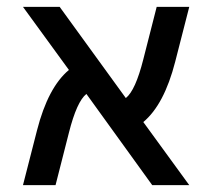

<svg xmlns="http://www.w3.org/2000/svg" viewBox="-20 -540 619 560"><path d="M532 0H424L232 -266Q204 -244 181 -153L142 0H47L88 -160Q120 -285 181 -336L47 -520H154L347 -254Q375 -276 398 -367L437 -520H532L491 -360Q459 -235 398 -184Z"/></svg>

Font: M PLUS 1p Medium
Style: Regular
Weight: 500
Version: Version 1.062